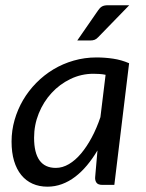

<svg xmlns="http://www.w3.org/2000/svg" viewBox="-20 -702 554 729"><path d="M23.9 0ZM414.1 0H369.1Q352.1 0 346.2 -8.5Q340.3 -17.1 341.3 -29.3L350.1 -130.9Q331.5 -99.6 310.3 -74.2Q289.1 -48.8 265.4 -30.8Q241.7 -12.7 215.1 -2.9Q188.5 6.8 160.2 6.8Q128.9 6.8 103.8 -4.4Q78.6 -15.6 60.8 -37.4Q43 -59.1 33.4 -91.1Q23.9 -123 23.9 -164.6Q23.9 -206.5 35.4 -246.6Q46.9 -286.6 67.6 -322Q88.4 -357.4 117.7 -387.2Q147 -417 182.6 -438.5Q218.3 -460 259.8 -471.9Q301.3 -483.9 346.2 -483.9Q378.4 -483.9 409.7 -479.2Q440.9 -474.6 470.2 -461.9ZM191.9 -64.5Q217.3 -64.5 241.7 -78.9Q266.1 -93.3 287.8 -119.1Q309.6 -145 328.4 -180.2Q347.2 -215.3 361.3 -257.3L380.9 -418Q369.6 -420.4 357.9 -421.1Q346.2 -421.9 335 -421.9Q288.6 -421.9 247.6 -402.1Q206.5 -382.3 175.8 -348.9Q145 -315.4 127.2 -271.5Q109.4 -227.5 109.4 -179.2Q109.4 -64.5 191.9 -64.5ZM470.7 -682.1 353 -561Q346.2 -553.7 339.4 -551Q332.5 -548.3 322.8 -548.3H273.4L352.1 -662.1Q358.9 -672.4 366.9 -677.2Q375 -682.1 390.1 -682.1Z"/></svg>

Font: Carlito
Style: Italic
Weight: 400
Italic angle: -7°
Designer: Lukasz Dziedzic
Foundry: tyPoland Lukasz Dziedzic
Version: Version 1.104